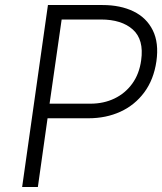

<svg xmlns="http://www.w3.org/2000/svg" viewBox="-20 -743 645 763"><path d="M68 0 170.5 -723H387.5Q458.5 -723 510.5 -697.8Q562.5 -672.5 587.2 -622.5Q612 -572.5 601.5 -499Q591 -427 553.5 -376.2Q516 -325.5 458.8 -299.2Q401.5 -273 331.5 -273H169L130.5 0ZM177 -331H339.5Q392 -331 434.8 -351.5Q477.5 -372 505.5 -410.5Q533.5 -449 541 -503.5Q552.5 -585.5 508 -625.5Q463.5 -665.5 381 -665.5H225Z"/></svg>

Font: Public Sans Thin ExtraLight
Style: Italic
Weight: 250
Italic angle: -8°
Version: Version 2.001